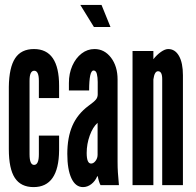

<svg xmlns="http://www.w3.org/2000/svg" viewBox="-20 -755 798 783"><path d="M117 8Q219.5 8 221 -141.5V-202H138.5V-126Q138.5 -82.5 119 -82.5Q100.5 -82.5 100.5 -126V-425.5Q100.5 -466.5 119.5 -466.5Q138.5 -466.5 138.5 -425.5V-355H221V-405.5Q221 -555 118.5 -555Q66.5 -555 41.8 -517.5Q17 -480 16 -400.5V-146.5Q16 -67 40.5 -29.5Q65 8 117 8Z M318.5 8Q336.5 8 352.2 -4Q368 -16 376.5 -36H379Q379.5 -29.5 383.2 -17Q387 -4.5 390 0H465Q462 -31 460.8 -51.5Q459.5 -72 459.5 -95V-431Q459.5 -484.5 432.8 -519.8Q406 -555 365.5 -555Q336.5 -555 312.8 -536.8Q289 -518.5 275 -487Q261 -455.5 261 -416.5V-386H343.5Q343.5 -467.5 361.5 -467.5Q371.5 -467.5 375 -453.5Q378.5 -439.5 378.5 -420.5V-370Q378.5 -358 371.2 -349Q364 -340 341 -323.5Q296 -290 275.2 -242.2Q254.5 -194.5 254.5 -127.5Q254.5 -64 271.2 -28Q288 8 318.5 8ZM351.5 -88Q333.5 -88 333.5 -131Q333.5 -167.5 346 -202.2Q358.5 -237 378 -254V-124Q378 -110 369.8 -99Q361.5 -88 351.5 -88ZM363 -645H430.5L394 -735H307.5Z M520.5 0H605.5V-431Q610 -464.5 624.5 -464.5Q641.5 -464.5 641.5 -432.5V0H726V-448Q726 -498.5 710 -526.8Q694 -555 666 -555Q653 -555 636.2 -543.2Q619.5 -531.5 605.5 -513.5V-547H520.5Z"/></svg>

Font: League Gothic SemiCondensed
Style: Regular
Weight: 400
Width: 4
Designer: The League of Moveable Type
Version: Version 1.600; ttfautohint (v1.8.3)